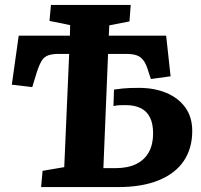

<svg xmlns="http://www.w3.org/2000/svg" viewBox="-20 -760 816 780"><path d="M261 -541H219Q192 -541 175.5 -535Q159 -529 149 -512.5Q139 -496 129 -465L111 -406L28 -416L56 -615H264L265 -658L181 -675L187 -740H511L506 -673L424 -657L422 -615H655L673 -450L593 -439L582 -472Q574 -500 562.5 -515Q551 -530 534.5 -535.5Q518 -541 492 -541H419L400 -77H450Q500 -77 534 -94Q568 -111 585 -142.5Q602 -174 602 -218Q602 -257 589.5 -282.5Q577 -308 552 -320.5Q527 -333 490 -333Q476 -333 464.5 -332.5Q453 -332 441 -329L443 -396Q463 -399 478 -400.5Q493 -402 509 -402.5Q525 -403 545 -403Q607 -403 656 -382.5Q705 -362 733 -323Q761 -284 761 -228Q761 -157 726.5 -106Q692 -55 624.5 -27.5Q557 0 460 0H147L153 -66L241 -81Z"/></svg>

Font: Literata
Style: Bold Italic
Weight: 700
Italic angle: -2°
Designer: Latin by Veronika Burian and Jose Scaglione. Greek by Irene Vlachou. Cyrillic by Vera Evstafieva
Foundry: TypeTogether
Version: Version 3.103;gftools[0.9.29]